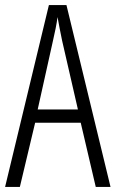

<svg xmlns="http://www.w3.org/2000/svg" viewBox="-20 -734 454 754"><path d="M356 0H414L241 -714H172L0 0H58L118 -252H297ZM224 -574 286 -304H128L188 -574C196 -609 202 -637 206 -667C211 -637 217 -609 224 -574Z"/></svg>

Font: Noto Sans Gurmukhi UI ExtraCondensed Light
Style: Regular
Weight: 300
Width: 2
Designer: Jelle Bosma - Monotype Design Team
Foundry: Monotype Imaging Inc.
Version: Version 2.004